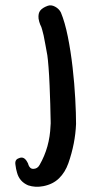

<svg xmlns="http://www.w3.org/2000/svg" viewBox="-20 -462 343 722"><path d="M209 -415Q224 -379 235 -324.5Q246 -270 253 -208.5Q260 -147 263 -90.5Q266 -34 266 4Q263 78 237 152Q225 186 202 208.5Q179 231 143 238Q113 244 86 235Q53 221 44 187Q40 174 38 157Q35 138 51 133Q68 125 80 143Q82 147 84 150Q86 153 87 158Q89 164 93.5 168.5Q98 173 105 173Q121 173 129 158Q167 92 170 11Q171 2 170.5 -7Q170 -16 170 -26Q170 -39 169 -71Q168 -103 166.5 -140.5Q165 -178 162.5 -209.5Q160 -241 158 -254Q154 -274 151 -292.5Q148 -311 144 -329Q141 -340 138.5 -350.5Q136 -361 131 -370Q127 -380 125 -392Q123 -412 131.5 -422.5Q140 -433 159 -440Q172 -445 187 -437Q202 -429 209 -415Z"/></svg>

Font: Delicious Handrawn
Style: Regular
Weight: 400
Designer: Agung Rohmat
Foundry: Agung Rohmat
Version: Version 1.002; ttfautohint (v1.8.4.7-5d5b);gftools[0.9.27]